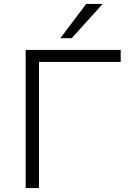

<svg xmlns="http://www.w3.org/2000/svg" viewBox="-20 -960 657 980"><path d="M111 0V-705H596V-644H179V0ZM288 -765 420 -940H504L346 -765Z"/></svg>

Font: Nunito Sans 10pt SemiExpanded Light
Style: Regular
Weight: 300
Width: 6
Designer: Vernon Adams
Foundry: Vernon Adams
Version: Version 3.101;gftools[0.9.27]